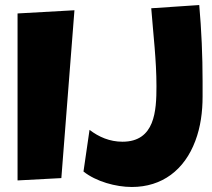

<svg xmlns="http://www.w3.org/2000/svg" viewBox="-20 -726 836 758"><path d="M222.2 -22.9 273.9 -685.5 49.3 -672.9V-13.7ZM309.6 -48.8C359.4 -9.3 437 12.2 500.5 12.2C619.6 12.2 708 -54.7 751 -169.4C772 -224.6 779.8 -284.7 779.8 -344.7V-405.3C779.8 -505.9 775.4 -606.4 766.6 -706.1L577.1 -693.4C585 -590.8 597.7 -488.8 597.7 -385.7C597.7 -288.6 591.8 -166.5 463.4 -166.5C413.6 -166.5 370.1 -185.1 333.5 -213.4Z"/></svg>

Font: Luckiest Guy
Style: Regular
Weight: 400
Designer: Astigmatic (AOETI)
Foundry: Astigmatic (AOETI)
Version: Version 1.001